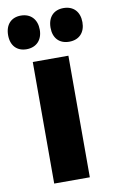

<svg xmlns="http://www.w3.org/2000/svg" viewBox="-124 -814 512 860"><g transform="rotate(-10 132.0 -383.5)"><path d="M-37 -690C-37 -642 -9 -614 34 -614C79 -614 107 -644 107 -690C107 -737 79 -767 34 -767C-9 -767 -37 -739 -37 -690ZM156 -690C156 -643 183 -614 228 -614C274 -614 301 -644 301 -690C301 -737 274 -767 228 -767C184 -767 156 -739 156 -690ZM213 0V-553H51V0Z"/></g></svg>

Font: Noto Sans Lao ExtraCondensed Black
Style: Regular
Weight: 900
Width: 2
Designer: Monotype Design Team
Foundry: Monotype Imaging Inc.
Version: Version 2.003